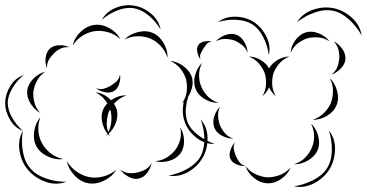

<svg xmlns="http://www.w3.org/2000/svg" viewBox="-111 -666 1427 747"><path d="M285 -589Q303 -621 339 -635.5Q375 -650 411 -644Q447 -638 477 -612.5Q507 -587 514 -551Q495 -583 467 -606Q439 -629 410 -634Q381 -639 347 -626Q313 -613 285 -589ZM172 -489Q178 -518 202 -541.5Q226 -565 256 -569Q285 -573 314.5 -556.5Q344 -540 357 -514Q335 -534 308.5 -541Q282 -548 259 -545Q235 -542 211.5 -528Q188 -514 172 -489ZM373 -512Q393 -533 425 -541Q457 -549 483 -538Q509 -527 525.5 -498.5Q542 -470 541 -441Q532 -469 513.5 -488Q495 -507 474 -516Q452 -525 425.5 -525Q399 -525 373 -512ZM72 -401Q64 -418 66.5 -440.5Q69 -463 82 -476Q96 -489 118.5 -490Q141 -491 158 -482Q139 -484 124 -476.5Q109 -469 99 -459Q88 -448 79.5 -434Q71 -420 72 -401ZM551 -429Q578 -427 603 -408.5Q628 -390 636 -364Q643 -338 631 -309Q619 -280 597 -264Q613 -286 615.5 -311Q618 -336 613 -357Q607 -378 591.5 -398Q576 -418 551 -429ZM45 -227Q23 -239 7.5 -264Q-8 -289 -5 -314Q-2 -339 19 -360Q40 -381 65 -387Q44 -373 33 -352Q22 -331 19 -311Q17 -291 22.5 -268.5Q28 -246 45 -227ZM356 -376Q359 -359 352.5 -339Q346 -319 331 -311Q316 -303 296 -307.5Q276 -312 263 -323Q279 -317 293.5 -321Q308 -325 319 -332Q331 -339 342 -349Q353 -359 356 -376ZM-22 -157Q-54 -169 -72.5 -201Q-91 -233 -91 -267Q-90 -301 -70.5 -332Q-51 -363 -19 -374Q-45 -353 -62.5 -323.5Q-80 -294 -81 -267Q-81 -239 -64.5 -209.5Q-48 -180 -22 -157ZM317 -135Q313 -139 309 -144Q305 -140 301 -137Q304 -142 307 -146Q292 -165 286.5 -191Q281 -217 290 -239Q295 -252 307 -264Q299 -277 287.5 -288Q276 -299 261 -307Q295 -303 321 -276Q350 -296 381 -295Q366 -290 354 -281.5Q342 -273 332 -262Q341 -250 344 -237Q349 -213 339.5 -188Q330 -163 312 -146Q314 -141 317 -135ZM312 -230Q306 -213 304.5 -192.5Q303 -172 310 -152Q320 -171 322 -192Q324 -213 320 -231Q319 -236 317 -241Q315 -235 312 -230ZM135 -47Q106 -43 75.5 -57Q45 -71 31 -96Q17 -122 22 -155Q27 -188 46 -210Q36 -183 38.5 -155.5Q41 -128 53 -108Q64 -87 85.5 -70Q107 -53 135 -47ZM670 -201Q696 -171 696.5 -128.5Q697 -86 677 -52Q658 -18 621 3Q584 24 545 17Q584 10 618.5 -9.5Q653 -29 669 -57Q684 -84 684 -124Q684 -164 670 -201ZM590 -171Q604 -149 605 -119.5Q606 -90 591 -69Q575 -48 546.5 -40Q518 -32 493 -39Q519 -41 539 -54Q559 -67 571 -83Q584 -100 590 -123Q596 -146 590 -171ZM147 41Q108 56 67 41.5Q26 27 -1 -4Q-28 -35 -35 -78.5Q-42 -122 -22 -157Q-29 -117 -22 -76.5Q-15 -36 7 -11Q28 14 67 28Q106 42 147 41ZM341 -5Q326 21 294.5 36.5Q263 52 233 47Q203 42 179 16.5Q155 -9 149 -39Q165 -13 189 3Q213 19 237 23Q261 28 289.5 21Q318 14 341 -5ZM479 -32Q476 -13 462 6Q448 25 428 29Q409 33 388.5 21.5Q368 10 357 -6Q373 6 390.5 7.5Q408 9 423 5Q439 2 454.5 -6.5Q470 -15 479 -32Z M1045 -580Q1066 -614 1106.5 -628Q1147 -642 1187 -634Q1226 -626 1258 -597Q1290 -568 1296 -528Q1277 -563 1246.5 -590.5Q1216 -618 1185 -624Q1153 -631 1115 -618Q1077 -605 1045 -580ZM737 -580Q766 -602 806 -601Q846 -600 877 -580Q908 -559 925.5 -523.5Q943 -488 935 -452Q930 -489 913 -522Q896 -555 871 -571Q846 -587 809 -589Q772 -591 737 -580ZM1020 -461Q1021 -486 1038 -509.5Q1055 -533 1079 -540Q1103 -547 1129.5 -536Q1156 -525 1171 -505Q1150 -519 1127 -520.5Q1104 -522 1085 -517Q1066 -511 1048 -497.5Q1030 -484 1020 -461ZM729 -505Q742 -521 765 -529.5Q788 -538 808 -531Q827 -524 839.5 -503Q852 -482 852 -461Q845 -480 830 -491.5Q815 -503 800 -509Q784 -514 765.5 -514.5Q747 -515 729 -505ZM669 -435Q661 -445 657 -462Q653 -479 660 -490Q667 -501 683.5 -504.5Q700 -508 713 -505Q700 -503 693 -494.5Q686 -486 680 -477Q675 -468 670 -458Q665 -448 669 -435ZM1187 -505Q1205 -497 1219.5 -477.5Q1234 -458 1233 -437Q1232 -417 1215 -399.5Q1198 -382 1178 -376Q1195 -388 1201.5 -405.5Q1208 -423 1209 -439Q1210 -455 1205.5 -473Q1201 -491 1187 -505ZM962 -292Q946 -305 936 -326Q926 -305 910 -292Q923 -314 924 -338Q925 -362 919 -381Q912 -400 896.5 -418.5Q881 -437 857 -446Q880 -446 902.5 -433Q925 -420 936 -400Q947 -420 969.5 -433Q992 -446 1015 -446Q991 -437 975.5 -418.5Q960 -400 953 -381Q947 -362 948 -338Q949 -314 962 -292ZM739 -266Q713 -265 686.5 -280Q660 -295 650 -320Q640 -344 648 -373.5Q656 -403 675 -421Q663 -397 663.5 -372.5Q664 -348 672 -329Q680 -309 697 -291.5Q714 -274 739 -266ZM1172 -362Q1192 -343 1200.5 -312.5Q1209 -282 1198 -256Q1188 -231 1160.5 -215Q1133 -199 1105 -200Q1131 -208 1149.5 -226.5Q1168 -245 1176 -265Q1184 -286 1184.5 -311.5Q1185 -337 1172 -362ZM724 -106Q687 -105 655.5 -128.5Q624 -152 610 -186Q596 -220 602 -259Q608 -298 635 -323Q618 -290 613 -253.5Q608 -217 619 -190Q630 -163 659.5 -140.5Q689 -118 724 -106ZM797 -127Q776 -126 753.5 -137.5Q731 -149 723 -169Q715 -189 722.5 -213Q730 -237 746 -251Q736 -233 737.5 -213.5Q739 -194 745 -178Q752 -162 764.5 -147.5Q777 -133 797 -127ZM1099 -185Q1119 -167 1127 -137Q1135 -107 1125 -82Q1114 -57 1087 -41.5Q1060 -26 1033 -27Q1059 -35 1076.5 -53Q1094 -71 1102 -91Q1111 -111 1111 -136Q1111 -161 1099 -185ZM1169 -158Q1194 -126 1192.5 -83Q1191 -40 1170 -6Q1148 28 1110 47.5Q1072 67 1033 59Q1072 53 1108 34.5Q1144 16 1161 -11Q1179 -39 1180 -79Q1181 -119 1169 -158ZM844 -20Q828 -19 809.5 -26.5Q791 -34 785 -49Q779 -63 785.5 -82Q792 -101 803 -112Q796 -98 799 -84Q802 -70 807 -58Q812 -47 820.5 -35.5Q829 -24 844 -20ZM1020 -15Q1010 11 984 29.5Q958 48 931 47Q903 47 878 27Q853 7 844 -20Q861 2 885 12.5Q909 23 931 24Q953 24 977.5 15Q1002 6 1020 -15Z"/></svg>

Font: Rubik Puddles
Style: Regular
Weight: 400
Designer: Hubert and Fischer, NaN
Foundry: Hubert and Fischer, NaN
Version: Version 2.200